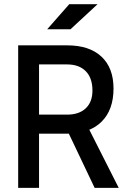

<svg xmlns="http://www.w3.org/2000/svg" viewBox="-20 -914 626 934"><path d="M163.1 -263.7V-356.4H306.6Q364.7 -356.4 397.2 -387.2Q429.7 -418 429.7 -473.6Q429.7 -534.7 397.2 -567.6Q364.7 -600.6 306.6 -600.6H165L153.3 -693.4H306.6Q414.6 -693.4 473.4 -638.7Q532.2 -584 532.2 -483.4Q532.2 -378.9 473.4 -321.3Q414.6 -263.7 306.6 -263.7ZM68.4 0V-693.4H169.9V0ZM440.4 0 285.2 -326.2H392.6L557.6 0ZM209.5 -771.5 316.9 -893.6H454.6L322.8 -771.5Z"/></svg>

Font: Cascadia Code
Style: Regular
Weight: 400
Designer: Aaron Bell
Foundry: Saja Typeworks
Version: Version 2404.023